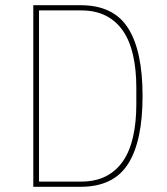

<svg xmlns="http://www.w3.org/2000/svg" viewBox="-20 -718 640 738"><path d="M108 -698H290Q416 -698 472 -610.5Q528 -523 528 -349Q528 -175 472 -87.5Q416 0 290 0H108ZM291 -20Q347 -20 387 -40.5Q427 -61 453 -99Q479 -137 491.5 -192.5Q504 -248 504 -317V-381Q504 -450 491.5 -505.5Q479 -561 453 -599Q427 -637 387 -657.5Q347 -678 291 -678H130V-20Z"/></svg>

Font: IBM Plex Mono Thin
Style: Regular
Weight: 100
Monospace: yes
Designer: Mike Abbink, Paul van der Laan, Pieter van Rosmalen
Foundry: Bold Monday
Version: Version 2.3